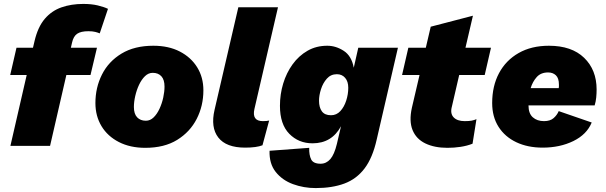

<svg xmlns="http://www.w3.org/2000/svg" viewBox="-20 -743 3085 978"><path d="M33 0 116 -361H32L64 -500H148L156 -534Q173 -606 208 -647Q243 -688 293 -705.5Q343 -723 404 -723Q446 -723 477.5 -715.5Q509 -708 530 -698L488 -573Q479 -577 465 -580.5Q451 -584 430 -584Q392 -584 373 -571Q354 -558 347 -526L341 -500H474L441 -361H318L235 0Z M720 10Q643 10 585.5 -19.5Q528 -49 497 -100.5Q466 -152 466 -218Q466 -297 499.5 -363.5Q533 -430 599 -470Q665 -510 761 -510Q839 -510 896 -480.5Q953 -451 984.5 -400Q1016 -349 1016 -283Q1016 -204 982 -137.5Q948 -71 882.5 -30.5Q817 10 720 10ZM723 -128Q745 -128 762.5 -145Q780 -162 792.5 -189Q805 -216 811.5 -246Q818 -276 818 -302Q818 -337 802 -354.5Q786 -372 758 -372Q736 -372 718.5 -355Q701 -338 688.5 -311.5Q676 -285 669 -254.5Q662 -224 662 -198Q662 -163 678.5 -145.5Q695 -128 723 -128Z M1229 9Q1132 9 1092 -42.5Q1052 -94 1073 -184L1194 -706H1396L1276 -188Q1262 -126 1319 -126Q1340 -126 1351 -129L1317 -3Q1286 9 1229 9Z M1588 215Q1527 215 1472.5 195Q1418 175 1384.5 133Q1351 91 1353 25L1555 10Q1554 47 1565 69Q1576 91 1613 91Q1642 91 1662.5 67.5Q1683 44 1696 -10L1717 -100Q1670 -13 1572 -13Q1501 -13 1453.5 -61.5Q1406 -110 1406 -204Q1406 -263 1422.5 -317.5Q1439 -372 1470.5 -415.5Q1502 -459 1546.5 -484.5Q1591 -510 1647 -510Q1691 -510 1731 -484Q1771 -458 1782 -398L1805 -500H2007L1899 -33Q1878 61 1837 115Q1796 169 1734 192Q1672 215 1588 215ZM1666 -156Q1694 -156 1713.5 -177Q1733 -198 1743.5 -230.5Q1754 -263 1754 -296Q1754 -328 1738 -346.5Q1722 -365 1696 -365Q1665 -365 1645 -342.5Q1625 -320 1615 -288.5Q1605 -257 1605 -230Q1605 -196 1619.5 -176Q1634 -156 1666 -156Z M2259 10Q2193 10 2146.5 -12.5Q2100 -35 2081.5 -80.5Q2063 -126 2078 -194L2117 -361H2028L2060 -500H2149L2174 -607L2389 -663L2351 -500H2481L2449 -361H2319L2282 -201Q2272 -165 2290.5 -145.5Q2309 -126 2347 -126Q2370 -126 2382.5 -128.5Q2395 -131 2407 -136L2387 -11Q2359 0 2326 5Q2293 10 2259 10Z M2744 9Q2668 9 2610 -18.5Q2552 -46 2519.5 -97Q2487 -148 2487 -218Q2487 -305 2522 -370.5Q2557 -436 2622 -473Q2687 -510 2776 -510Q2892 -510 2955.5 -448.5Q3019 -387 3019 -287Q3019 -267 3017 -246.5Q3015 -226 3009 -206H2672Q2672 -165 2694 -145.5Q2716 -126 2751 -126Q2782 -126 2799.5 -141Q2817 -156 2826 -177L2994 -119Q2969 -58 2900.5 -24.5Q2832 9 2744 9ZM2772 -374Q2735 -374 2714 -350.5Q2693 -327 2683 -294H2826Q2827 -299 2827 -303Q2827 -307 2827 -312Q2827 -345 2811.5 -359.5Q2796 -374 2772 -374Z"/></svg>

Font: Work Sans ExtraBold
Style: Italic
Weight: 800
Italic angle: -13°
Designer: Wei Huang
Foundry: Wei Huang
Version: Version 2.012; ttfautohint (v1.8.3)